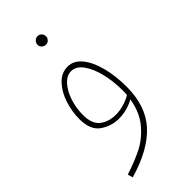

<svg xmlns="http://www.w3.org/2000/svg" viewBox="-233 -559 844 844"><g transform="rotate(-45 189.0 -137.5)"><path d="M313 -71Q313 50 247.5 121Q182 192 50 230L43 206Q105 186 151 163Q197 140 235 95.5Q273 51 285 -20Q240 5 189 5Q143 5 104 -22Q65 -49 65 -117Q65 -163 80 -209.5Q95 -256 124 -286.5Q153 -317 192 -317Q229 -317 256.5 -283.5Q284 -250 298.5 -193.5Q313 -137 313 -71ZM288 -44Q289 -54 289 -75Q289 -128 277 -178Q265 -228 242 -260Q219 -292 188 -292Q161 -292 138 -266.5Q115 -241 102 -201Q89 -161 89 -119Q89 -63 118.5 -40Q148 -17 193 -17Q218 -17 243 -24.5Q268 -32 288 -44ZM166 -478Q166 -489 174 -497Q182 -505 193 -505Q204 -505 211.5 -497Q219 -489 219 -478Q219 -468 211.5 -460Q204 -452 193 -452Q182 -452 174 -459.5Q166 -467 166 -478Z"/></g></svg>

Font: Noto Sans Arabic CondThin
Style: Regular
Weight: 250
Width: 3
Designer: Nadine Chahine
Foundry: Monotype Imaging Inc.
Version: Version 1.001